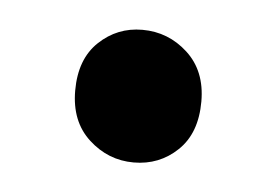

<svg xmlns="http://www.w3.org/2000/svg" viewBox="-27 -161 299 208"><g transform="rotate(5 122.0 -57.0)"><path d="M191.4 -57.1Q191.4 -22.5 171.6 -3.7Q151.9 15.1 124 15.1Q96.2 15.1 75.2 -4.2Q54.2 -23.4 54.2 -57.1Q54.2 -91.3 74 -110.1Q93.8 -128.9 121.1 -128.9Q149.4 -128.9 170.4 -109.6Q191.4 -90.3 191.4 -57.1Z"/></g></svg>

Font: Coda
Style: Regular
Weight: 400
Designer: vernon adams
Foundry: vernon adams
Version: Version 2.001; ttfautohint (v0.8) -r 50 -G 200 -x